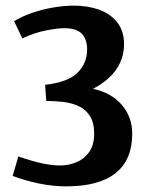

<svg xmlns="http://www.w3.org/2000/svg" viewBox="-20 -649 550 681"><path d="M215 12Q166 12 116.5 1.5Q67 -9 25 -25L45 -94Q101 -75 135 -68.5Q169 -62 191 -62Q223 -62 251 -73.5Q279 -85 296.5 -110Q314 -135 314 -175Q314 -214 299 -237.5Q284 -261 259 -272.5Q234 -284 204 -287.5Q174 -291 144 -291L140 -348Q223 -358 256 -392Q289 -426 289 -473Q289 -510 270 -529.5Q251 -549 207 -549Q186 -549 145.5 -541.5Q105 -534 59 -513L30 -574Q56 -590 91.5 -602.5Q127 -615 166.5 -622Q206 -629 242 -629Q292 -629 332 -614.5Q372 -600 396 -569.5Q420 -539 420 -492Q420 -456 405.5 -425.5Q391 -395 366 -372.5Q341 -350 310 -334Q375 -320 412 -277Q449 -234 449 -175Q449 -82 390 -35Q331 12 215 12Z"/></svg>

Font: Manuale
Style: Bold
Weight: 700
Version: Version 1.002